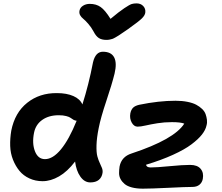

<svg xmlns="http://www.w3.org/2000/svg" viewBox="-20 -1087 1320 1140"><path d="M791 -1066.9Q815.4 -1066.9 830.3 -1051.3Q845.2 -1035.6 842.8 -1013.2Q841.3 -996.6 823 -978.3Q804.7 -960 740.2 -914.1Q730 -907.2 710.4 -893.8Q690.9 -880.4 684.8 -876.5Q678.7 -872.6 666 -865.2Q653.3 -857.9 647.2 -856Q641.1 -854 631.8 -852.1Q622.6 -850.1 612.8 -850.1Q584 -850.1 566.9 -861.1Q549.8 -872.1 536.1 -898.9Q522 -925.3 503.7 -946Q485.4 -966.8 473.9 -975.8Q462.4 -984.9 455.8 -996.8Q449.2 -1008.8 452.1 -1023.9Q455.6 -1042 472.9 -1053Q490.2 -1064 513.2 -1064Q550.8 -1064 577.4 -1045.4Q604 -1026.9 636.2 -975.1Q687.5 -1018.1 718.8 -1038.8Q750 -1059.6 762.2 -1063.2Q774.4 -1066.9 791 -1066.9ZM232.9 -11.2Q190.4 -11.2 154.8 -27.6Q119.1 -43.9 95.7 -72.3Q72.3 -100.6 57.1 -138.7Q42 -176.8 40.5 -220.5Q39.1 -264.2 46.9 -311Q67.9 -418 141.4 -476.6Q214.8 -535.2 317.9 -534.2Q376 -534.2 415.8 -516.6Q455.6 -499 469.2 -466.8Q506.8 -584.5 532.2 -716.8Q546.9 -779.8 590.8 -779.8Q640.1 -779.8 657.7 -746.6Q675.3 -713.4 660.2 -649.9Q644.5 -586.4 611.3 -487.5Q578.1 -388.7 565.9 -326.2Q554.2 -268.1 553 -224.9Q551.8 -181.6 558.1 -158.4Q564.5 -135.3 572.3 -119.4Q580.1 -103.5 585.4 -89.6Q590.8 -75.7 588.9 -61Q585 -34.2 566.7 -19Q548.3 -3.9 516.1 -3.9Q481.4 -3.9 457 -38.6Q432.6 -73.2 425.8 -127.9Q380.4 -68.4 330.8 -39.8Q281.2 -11.2 232.9 -11.2ZM828.1 33.2Q791 33.2 763.4 25.9Q735.8 18.6 720.5 5.9Q705.1 -6.8 696 -23.4Q687 -40 687 -59.1Q687 -78.1 689.9 -98.1Q701.2 -156.7 761.2 -175.8Q1014.6 -259.3 1074.2 -353Q1052.2 -361.8 1001 -361.8Q955.6 -361.8 914.8 -355.2Q874 -348.6 844.5 -341.8Q814.9 -335 796.9 -335Q775.4 -335 762 -359.4Q748.5 -383.8 753.9 -414.1Q758.3 -435.5 770 -447.3Q781.7 -459 806.2 -464.8Q922.4 -488.8 1022 -488.8Q1061 -488.8 1092.8 -482.4Q1124.5 -476.1 1144.8 -465.3Q1165 -454.6 1179.9 -440.2Q1194.8 -425.8 1200.7 -409.4Q1206.5 -393.1 1208.7 -375.7Q1210.9 -358.4 1206.1 -341.8Q1200.7 -315.9 1179.2 -288.3Q1157.7 -260.7 1116.9 -230Q1076.2 -199.2 1006.8 -167.7Q937.5 -136.2 847.2 -108.9Q849.6 -92.8 875 -92.8Q910.2 -92.8 987.3 -100.3Q1064.5 -107.9 1108.9 -107.9Q1151.9 -107.9 1171.4 -84.5Q1190.9 -61 1184.1 -24.9Q1180.2 -3.4 1164.3 9.8Q1148.4 22.9 1122.1 22.9Q1084 22.9 980 28.1Q876 33.2 828.1 33.2ZM182.1 -298.8Q169.4 -235.8 187.5 -189Q205.6 -142.1 247.1 -142.1Q293.9 -142.1 342 -200.4Q390.1 -258.8 435.1 -370.1Q425.8 -370.6 416.5 -375.7Q407.2 -380.9 399.4 -387Q391.6 -393.1 373 -397.9Q354.5 -402.8 329.1 -402.8Q270 -402.8 231 -375.2Q191.9 -347.7 182.1 -298.8Z"/></svg>

Font: Shantell Sans Bouncy
Style: Italic
Weight: 600
Italic angle: -11.31°
Designer: Stephen Nixon, Anya Danilova, Shantell Martin
Foundry: Arrow Type
Version: Version 1.006;[9816181b4]